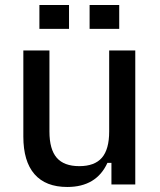

<svg xmlns="http://www.w3.org/2000/svg" viewBox="-20 -735 638 765"><path d="M73 -191V-534H177V-211Q177 -140 206 -106.5Q235 -73 296 -73Q357 -73 386 -106.5Q415 -140 415 -211V-534H519V0H424V-86H408Q364 10 248 10Q162 10 117.5 -41Q73 -92 73 -191ZM137 -715H255V-620H137ZM337 -715H455V-620H337Z"/></svg>

Font: Mozilla Text BETA Medium
Style: Regular
Weight: 500
Designer: Studio DRAMA
Foundry: Studio DRAMA
Version: Version 0.100